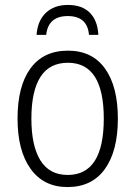

<svg xmlns="http://www.w3.org/2000/svg" viewBox="-20 -747 547 777"><path d="M253 10Q157 10 104 -63.5Q51 -137 51 -267Q51 -399 103.5 -470.5Q156 -542 255 -542Q353 -542 405 -469.5Q457 -397 457 -267Q457 -136 404.5 -63Q352 10 253 10ZM254 -39Q400 -39 400 -267Q400 -493 255 -493Q180 -493 143.5 -435.5Q107 -378 107 -267Q107 -157 143.5 -98Q180 -39 254 -39ZM378 -606H340Q334 -682 254 -682Q215 -682 193 -663Q171 -644 167 -606H128Q132 -663 165.5 -695Q199 -727 255 -727Q312 -727 343.5 -695.5Q375 -664 378 -606Z"/></svg>

Font: Noto Sans UI NarrowLight
Style: Regular
Weight: 300
Width: 4
Designer: Monotype Design Team
Foundry: Monotype Imaging Inc.
Version: Version 1.001